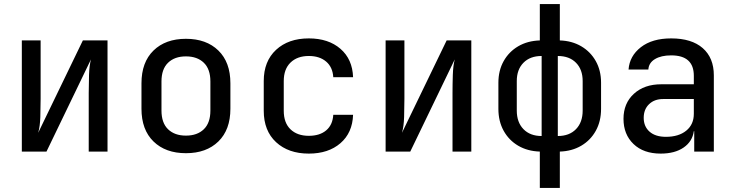

<svg xmlns="http://www.w3.org/2000/svg" viewBox="-20 -750 3640 950"><path d="M88 0V-550H181V-262Q181 -218 179.5 -171Q178 -124 169 -93L390 -550H512V0H419V-289Q419 -333 420.5 -379.5Q422 -426 430 -456L210 0Z M900 8Q799 8 739.5 -50Q680 -108 680 -212V-338Q680 -442 739.5 -500Q799 -558 900 -558Q1001 -558 1060.5 -500Q1120 -442 1120 -338V-212Q1120 -108 1060.5 -50Q1001 8 900 8ZM900 -79Q956 -79 988.5 -110.5Q1021 -142 1021 -203V-347Q1021 -408 988.5 -439.5Q956 -471 900 -471Q844 -471 811.5 -439.5Q779 -408 779 -347V-203Q779 -142 811.5 -110.5Q844 -79 900 -79Z M1508 10Q1407 10 1346 -46.5Q1285 -103 1285 -202V-349Q1285 -447 1346 -503.5Q1407 -560 1508 -560Q1605 -560 1664.5 -508.5Q1724 -457 1727 -368H1629Q1626 -418 1593.5 -445.5Q1561 -473 1508 -473Q1451 -473 1417.5 -440.5Q1384 -408 1384 -349V-202Q1384 -142 1417.5 -110Q1451 -78 1508 -78Q1562 -78 1594 -105Q1626 -132 1629 -182H1727Q1724 -93 1664.5 -41.5Q1605 10 1508 10Z M1888 0V-550H1981V-262Q1981 -218 1979.5 -171Q1978 -124 1969 -93L2190 -550H2312V0H2219V-289Q2219 -333 2220.5 -379.5Q2222 -426 2230 -456L2010 0Z M2651 180V0Q2590 -2 2544 -29Q2498 -56 2472 -103Q2446 -150 2446 -211V-341Q2446 -401 2472 -447.5Q2498 -494 2544 -521Q2590 -548 2651 -550V-730H2750V-550Q2810 -548 2856 -521Q2902 -494 2928 -447.5Q2954 -401 2954 -341V-211Q2954 -150 2928 -103Q2902 -56 2856 -29Q2810 -2 2750 0V180ZM2660 -77V-473Q2603 -473 2570 -439.5Q2537 -406 2537 -349V-203Q2537 -145 2570 -111Q2603 -77 2660 -77ZM2740 -77Q2797 -77 2830 -111Q2863 -145 2863 -203V-349Q2863 -406 2830 -439.5Q2797 -473 2740 -473Z M3249 10Q3164 10 3114.5 -37.5Q3065 -85 3065 -162Q3065 -239 3116.5 -286Q3168 -333 3252 -333H3413V-375Q3413 -476 3301 -476Q3251 -476 3220.5 -457.5Q3190 -439 3188 -406H3090Q3095 -473 3151 -516.5Q3207 -560 3301 -560Q3402 -560 3457 -512Q3512 -464 3512 -377V0H3415V-101H3413Q3406 -50 3362.5 -20Q3319 10 3249 10ZM3275 -73Q3338 -73 3375.5 -103.5Q3413 -134 3413 -187V-260H3261Q3218 -260 3191.5 -234.5Q3165 -209 3165 -167Q3165 -124 3194 -98.5Q3223 -73 3275 -73Z"/></svg>

Font: JetBrains Mono NL Medium
Style: Regular
Weight: 500
Monospace: yes
Designer: Philipp Nurullin, Konstantin Bulenkov
Foundry: JetBrains
Version: Version 2.305; ttfautohint (v1.8.4.7-5d5b)